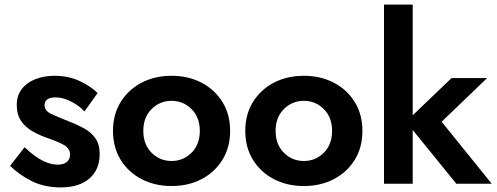

<svg xmlns="http://www.w3.org/2000/svg" viewBox="-20 -800 2165 836"><path d="M87 -159Q130 -118 165.5 -100.5Q201 -83 231 -83Q257 -83 271 -95Q285 -107 285 -126Q285 -153 259.5 -168Q234 -183 184 -200Q152 -211 122 -228Q92 -245 72.5 -272.5Q53 -300 53 -343Q53 -384 75 -412.5Q97 -441 134.5 -455.5Q172 -470 218 -470Q276 -470 324 -448.5Q372 -427 405 -395L348 -315Q323 -341 288.5 -358.5Q254 -376 221 -376Q199 -376 186.5 -367.5Q174 -359 174 -342Q174 -318 202 -304.5Q230 -291 276 -273Q313 -259 344.5 -242Q376 -225 395 -198.5Q414 -172 414 -130Q414 -61 369 -22.5Q324 16 245 16Q172 16 117 -12Q62 -40 24 -78Z M472 -230Q472 -302 505.5 -356Q539 -410 596.5 -440Q654 -470 727 -470Q800 -470 857.5 -440Q915 -410 948.5 -356Q982 -302 982 -230Q982 -158 948.5 -104Q915 -50 857.5 -20Q800 10 727 10Q654 10 596.5 -20Q539 -50 505.5 -104Q472 -158 472 -230ZM604 -230Q604 -171 640 -135Q676 -99 727 -99Q778 -99 814 -135Q850 -171 850 -230Q850 -289 814 -325Q778 -361 727 -361Q676 -361 640 -325Q604 -289 604 -230Z M1048 -230Q1048 -302 1081.5 -356Q1115 -410 1172.5 -440Q1230 -470 1303 -470Q1376 -470 1433.5 -440Q1491 -410 1524.5 -356Q1558 -302 1558 -230Q1558 -158 1524.5 -104Q1491 -50 1433.5 -20Q1376 10 1303 10Q1230 10 1172.5 -20Q1115 -50 1081.5 -104Q1048 -158 1048 -230ZM1180 -230Q1180 -171 1216 -135Q1252 -99 1303 -99Q1354 -99 1390 -135Q1426 -171 1426 -230Q1426 -289 1390 -325Q1354 -361 1303 -361Q1252 -361 1216 -325Q1180 -289 1180 -230Z M1946 -460H2101L1903 -270L2121 0H1967L1777 -234V0H1652V-780H1777V-298Z"/></svg>

Font: Von Semi
Style: Regular
Weight: 600
Version: Version 4.000; ttfautohint (v1.8.4.7-5d5b)